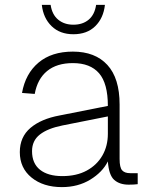

<svg xmlns="http://www.w3.org/2000/svg" viewBox="-20 -753 640 785"><path d="M233 12Q157 12 109 -27Q61 -66 61 -131Q61 -193 104.5 -230Q148 -267 224 -281L421 -320Q421 -412 385 -453.5Q349 -495 278 -495Q212 -495 172.5 -462.5Q133 -430 122 -369L70 -373Q84 -452 137.5 -497Q191 -542 278 -542Q369 -542 419 -487.5Q469 -433 469 -326V-103Q469 -68 479.5 -56.5Q490 -45 512 -45H543V0Q538 1 526.5 1.5Q515 2 506 2Q469 2 447 -17.5Q425 -37 421 -93Q399 -49 349 -18.5Q299 12 233 12ZM235 -33Q293 -33 334.5 -55.5Q376 -78 398.5 -117Q421 -156 421 -206V-277L235 -240Q175 -228 143 -203Q111 -178 111 -135Q111 -85 143.5 -59Q176 -33 235 -33ZM280 -613Q225 -613 191 -646Q157 -679 151 -733H187Q193 -693 218 -672.5Q243 -652 280 -652Q318 -652 342.5 -672.5Q367 -693 373 -733H409Q403 -679 369.5 -646Q336 -613 280 -613Z"/></svg>

Font: Geist Mono UltraLight
Style: Regular
Weight: 200
Monospace: yes
Designer: Basement.studio, Andrés Briganti, Mateo Zaragoza
Foundry: Basement.studio, Vercel, Andrés Briganti, Guido Ferreyra, Mateo Zaragoza
Version: Version 1.400; ttfautohint (v1.8.4.7-5d5b)